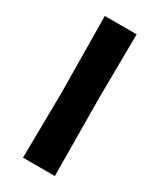

<svg xmlns="http://www.w3.org/2000/svg" viewBox="-181 -764 687 825"><g transform="rotate(30 162.0 -351.5)"><path d="M83 0 87 -324 83 -703H241L238 -390L241 0Z"/></g></svg>

Font: Ruda SemiBold
Style: Bold
Weight: 900
Designer: Mariela Monsalve and Angelina Sanchez
Foundry: Mariela Monsalve and Angelina Sanchez
Version: Version 2.000